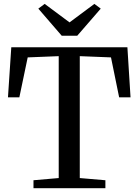

<svg xmlns="http://www.w3.org/2000/svg" viewBox="-20 -992 730 1012"><path d="M289.5 -53.5V-696L126 -689.5L82 -479H22L39.5 -743H651.5L668 -479H608L565 -689.5L400.5 -696V-53.5L535.5 -42V0H156.5V-42ZM305.5 -803.5 182 -946.5 215.5 -971.5 346.5 -874 477.5 -971.5 511 -946.5 387 -803.5Z"/></svg>

Font: Merriweather 48pt
Style: Regular
Weight: 400
Version: Version 2.100